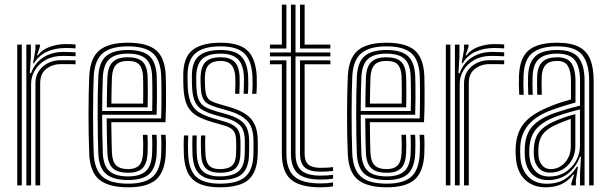

<svg xmlns="http://www.w3.org/2000/svg" viewBox="-20 -790 2600 818"><path d="M92.2 0V-600H111.5V-549L107 -478.2H112.2Q129 -523.5 165.6 -546.1Q202.2 -568.8 251.2 -568.8Q264 -568.8 279.5 -568.1Q295 -567.5 302 -567V-550.2Q293 -551 276.2 -551.4Q259.5 -551.8 246.8 -551.8Q205 -551.8 174.9 -534.8Q144.8 -517.8 128.6 -490.6Q112.5 -463.5 112.5 -433V0ZM53.5 0V-600H72.8V0ZM131 0V-434.5Q131 -479.2 162.5 -506.4Q194 -533.5 239.2 -533.5Q254.8 -533.5 271.8 -533.4Q288.8 -533.2 302 -533V-516.2Q289 -516.8 271.6 -516.8Q254.2 -516.8 239.2 -516.8Q203 -516.8 177.1 -496.4Q151.2 -476 151.2 -436V0ZM120.8 -520.5 131 -579V-600H150.2V-591.8L137.8 -554H141.2Q159.8 -579.2 193.1 -590.8Q226.5 -602.2 260 -602.2Q268.5 -602.2 280.5 -601.9Q292.5 -601.5 302 -600.5V-583.8Q294.2 -584.5 282.8 -585Q271.2 -585.5 260.2 -585.5Q215.5 -585.5 180.4 -569.8Q145.2 -554 125 -520.5Z M526.2 8Q443.5 8 403.6 -24Q363.8 -56 360.2 -133.5Q358.5 -172.5 357.8 -216.4Q357 -260.2 357.1 -304.9Q357.2 -349.5 358 -390.6Q358.8 -431.8 360.2 -465.2Q364.2 -543.5 403.8 -575.8Q443.2 -608 525 -608Q607 -608 644.9 -576Q682.8 -544 686.2 -467.8Q686.8 -460.2 687 -438.1Q687.2 -416 687.4 -386.2Q687.5 -356.5 687 -325.6Q686.5 -294.8 685 -269.5H454.2Q454.5 -245.2 454.8 -223.4Q455 -201.5 455.6 -180.9Q456.2 -160.2 456.8 -139.5Q458.5 -102 474.6 -85.8Q490.8 -69.5 526.2 -69.5Q556.5 -69.5 572 -84.9Q587.5 -100.2 589.5 -138.2Q590.2 -154.8 590.1 -176.2Q590 -197.8 588.8 -215.8H608.2Q609.5 -195.8 609.5 -173.9Q609.5 -152 608.8 -137.5Q606.5 -92.8 587.1 -73.4Q567.8 -54 526.2 -54Q480.8 -54 460.1 -73.8Q439.5 -93.5 437.5 -138.5Q436.5 -162.5 435.9 -187.2Q435.2 -212 435 -236.9Q434.8 -261.8 434.5 -285.5H666.5Q667.5 -311 667.8 -339.5Q668 -368 667.9 -394.2Q667.8 -420.5 667.5 -440Q667.2 -459.5 666.8 -467Q663.8 -534.5 630.9 -563.5Q598 -592.5 525 -592.5Q453 -592.5 417.9 -563.4Q382.8 -534.2 379.2 -463.2Q378 -433.5 377.2 -393Q376.5 -352.5 376.5 -307.4Q376.5 -262.2 377.1 -217.9Q377.8 -173.5 379.2 -136Q382.5 -67.8 416.2 -37.6Q450 -7.5 526.2 -7.5Q597.5 -7.5 630.5 -36.9Q663.5 -66.2 666.8 -135Q667.2 -145.5 667.5 -159.8Q667.8 -174 667.4 -188.8Q667 -203.5 666 -215.8H685.5Q687 -197.5 687 -174Q687 -150.5 686.2 -134.2Q682.5 -58 645.2 -25Q608 8 526.2 8ZM526.2 -23Q462 -23 431.8 -48.9Q401.5 -74.8 398.8 -136.2Q397.5 -170 396.8 -212.5Q396 -255 396 -300.1Q396 -345.2 396.6 -387.2Q397.2 -429.2 398.8 -461.8Q401.8 -526 432.6 -551.5Q463.5 -577 525 -577Q587.5 -577 616.1 -551.5Q644.8 -526 647.5 -466.5Q648 -457.5 648.4 -431.1Q648.8 -404.8 648.6 -370.1Q648.5 -335.5 647.2 -301.2H415.2Q415.2 -257.8 416 -214.8Q416.8 -171.8 418 -138Q420.5 -83.8 446.1 -61.1Q471.8 -38.5 526.2 -38.5Q576.2 -38.5 600.9 -60.5Q625.5 -82.5 628 -136.2Q628.8 -151.8 628.8 -174.2Q628.8 -196.8 627.5 -215.8H647Q648.2 -196.5 648.2 -174.1Q648.2 -151.8 647.5 -135.8Q644.5 -75.5 616.4 -49.2Q588.2 -23 526.2 -23ZM415.2 -317H628.5Q629.2 -347.2 629.2 -377.6Q629.2 -408 628.9 -431.9Q628.5 -455.8 628 -465.8Q626 -516.8 601.9 -539.1Q577.8 -561.5 525 -561.5Q471.2 -561.5 446 -538.5Q420.8 -515.5 418 -460.8Q416.8 -430.5 416.1 -392.5Q415.5 -354.5 415.2 -317ZM435 -332.8Q435 -349 435.4 -371.5Q435.8 -394 436.2 -417.2Q436.8 -440.5 437.5 -459.8Q439.8 -506.5 460.5 -526.2Q481.2 -546 525 -546Q567.8 -546 587.2 -527.2Q606.8 -508.5 608.8 -465.2Q609.2 -455.5 609.5 -434.2Q609.8 -413 609.8 -386.2Q609.8 -359.5 609 -332.8ZM454.5 -348.5H589.8Q590.2 -373.8 590.2 -397.5Q590.2 -421.2 590 -439Q589.8 -456.8 589.5 -463.5Q588 -498.2 573.6 -514.4Q559.2 -530.5 525 -530.5Q489.8 -530.5 474.1 -513.4Q458.5 -496.2 456.8 -459Q456.2 -440 455.8 -421.9Q455.2 -403.8 455 -385.8Q454.8 -367.8 454.5 -348.5Z M916.2 8Q838.5 8 802.4 -24.5Q766.2 -57 763.2 -134.2Q762.5 -154.8 762.5 -174.8Q762.5 -194.8 763.8 -213H782Q781 -196.5 780.9 -175.4Q780.8 -154.2 781.5 -135Q784.2 -65.5 816.2 -36.5Q848.2 -7.5 916.2 -7.5Q992.2 -7.5 1025.1 -36.8Q1058 -66 1059.5 -131.8Q1060 -144.2 1060 -152.1Q1060 -160 1060 -167.8Q1060 -175.5 1060 -187.8Q1060 -248 1032.9 -275.5Q1005.8 -303 954.2 -317.8L905 -332Q883.2 -338.5 868.1 -346.5Q853 -354.5 844.9 -370.4Q836.8 -386.2 835.5 -415.8Q835 -430.5 834.5 -440.2Q834 -450 834.5 -463.5Q835.8 -505.5 855.4 -525.8Q875 -546 920.2 -546Q959.5 -546 979.2 -526.6Q999 -507.2 1000.8 -462.2Q1001.2 -452.5 1001.1 -432.6Q1001 -412.8 999.8 -390.5H981.8Q982.8 -411 982.9 -432.4Q983 -453.8 982.5 -461.5Q980.5 -497.5 965 -514Q949.5 -530.5 920.2 -530.5Q887.5 -530.5 870.8 -514.9Q854 -499.2 853 -463.5Q852.5 -449.2 852.8 -439.5Q853 -429.8 854 -416Q855.5 -391.5 861.5 -378.8Q867.5 -366 879.5 -359.8Q891.5 -353.5 910.2 -347.8L958.8 -333.5Q997.2 -322.5 1024 -305.6Q1050.8 -288.8 1064.5 -260.8Q1078.2 -232.8 1078.2 -187.8Q1078.2 -175.2 1078.4 -167.4Q1078.5 -159.5 1078.4 -151.8Q1078.2 -144 1077.8 -131.8Q1076.2 -58.8 1039.9 -25.4Q1003.5 8 916.2 8ZM916.2 -23Q857.5 -23 829.9 -48.6Q802.2 -74.2 800 -135.8Q799.2 -154.2 799.2 -175.2Q799.2 -196.2 800 -213H818.2Q817.5 -196.2 817.6 -175.6Q817.8 -155 818.2 -136.5Q820.2 -82.8 843.8 -60.6Q867.2 -38.5 916.2 -38.5Q971.2 -38.5 996.2 -60Q1021.2 -81.5 1022.5 -132.5Q1023 -147.8 1023 -159.9Q1023 -172 1023 -187.8Q1023 -235.5 1002.9 -255.6Q982.8 -275.8 945.2 -286.2L895 -300.5Q864.8 -309.2 844 -320.8Q823.2 -332.2 812 -354.1Q800.8 -376 798.5 -415.2Q797.8 -429.2 797.6 -441.1Q797.5 -453 797.5 -464Q796.8 -524 826.2 -550.5Q855.8 -577 920.2 -577Q980.5 -577 1007.4 -550Q1034.2 -523 1037.2 -465.2Q1038 -453.2 1037.9 -431.2Q1037.8 -409.2 1036 -390.5H1018Q1019 -409 1019.2 -431.9Q1019.5 -454.8 1019.2 -462.8Q1016.8 -516 992.8 -538.8Q968.8 -561.5 920.2 -561.5Q865.8 -561.5 841.4 -538.5Q817 -515.5 816 -464.5Q815.8 -449.5 816.1 -439.2Q816.5 -429 817 -415.8Q818.5 -381.2 827.9 -362.4Q837.2 -343.5 855.2 -333.8Q873.2 -324 900 -316.2L949.8 -302Q996.2 -288.8 1018.9 -264.5Q1041.5 -240.2 1041.5 -187.8Q1041.5 -174.8 1041.5 -161.9Q1041.5 -149 1041 -132.2Q1039.5 -74.2 1011 -48.6Q982.5 -23 916.2 -23ZM916.2 -54Q876.8 -54 857.4 -72.6Q838 -91.2 836.5 -137.2Q836 -155.8 835.8 -175.4Q835.5 -195 836.5 -213H854.8Q853.8 -195 854 -177.4Q854.2 -159.8 855 -137.8Q856.2 -100.8 870.6 -85.1Q885 -69.5 916.2 -69.5Q952 -69.5 968.2 -84Q984.5 -98.5 985.5 -132.8Q986.5 -150.8 986.4 -160.9Q986.2 -171 986 -187.8Q986 -219.8 974.1 -233.6Q962.2 -247.5 936.2 -255L885 -269.8Q844.5 -281.2 817.9 -297Q791.2 -312.8 777.6 -340.4Q764 -368 761.8 -415.2Q761 -432.2 760.9 -442.6Q760.8 -453 760.8 -465.2Q759.5 -543.2 798.8 -575.6Q838 -608 920.2 -608Q998.2 -608 1033.6 -575.2Q1069 -542.5 1073.8 -467Q1074.5 -455 1074.2 -432.6Q1074 -410.2 1072.5 -390.5H1054.2Q1056 -410.8 1056.1 -432.8Q1056.2 -454.8 1055.5 -466Q1051.8 -533 1020.4 -562.8Q989 -592.5 920.2 -592.5Q845.2 -592.5 811.6 -562.2Q778 -532 779 -464Q779 -453 779.1 -441.9Q779.2 -430.8 780 -415.5Q783 -371.5 795.8 -346.9Q808.5 -322.2 831.9 -308.9Q855.2 -295.5 890 -285.5L941 -270.8Q974 -261 989.2 -243.6Q1004.5 -226.2 1004.5 -187.8Q1004.5 -175.5 1004.6 -167.8Q1004.8 -160 1004.6 -152.2Q1004.5 -144.5 1004 -132.2Q1003 -91.5 983.1 -72.8Q963.2 -54 916.2 -54Z M1346.5 -25Q1278.5 -25 1249 -50.8Q1219.5 -76.5 1219.5 -135.8V-549.8H1130V-566.5H1219.5V-770H1239V-566.5H1387.5V-549.8H1239V-135.8Q1239 -85.5 1263.9 -63.6Q1288.8 -41.8 1346.5 -41.8Q1359.8 -41.8 1372.6 -42.6Q1385.5 -43.5 1399 -45.2V-29Q1388.2 -27 1375.4 -26Q1362.5 -25 1346.5 -25ZM1346.5 8Q1257.8 8 1219.2 -25.4Q1180.8 -58.8 1180.8 -135.8V-516.2H1130V-533H1200.2V-135.8Q1200.2 -67.5 1234.1 -38Q1268 -8.5 1346.5 -8.5Q1360.8 -8.5 1373.6 -9.6Q1386.5 -10.8 1399 -12.8V3.5Q1378.8 8 1346.5 8ZM1346.5 -58.5Q1299.2 -58.5 1278.8 -76.4Q1258.2 -94.2 1258.2 -135.8V-533H1387.5V-516.2H1277.8V-135.8Q1277.8 -103 1293.8 -89Q1309.8 -75 1346.5 -75Q1360 -75 1373.2 -75.6Q1386.5 -76.2 1399 -78V-61.8Q1387.5 -60.2 1374.4 -59.4Q1361.2 -58.5 1346.5 -58.5ZM1130 -583.2V-600H1180.8V-770H1200.2V-583.2ZM1258.2 -583.2V-770H1277.8V-600H1387.5V-583.2Z M1627.8 8Q1545 8 1505.1 -24Q1465.2 -56 1461.8 -133.5Q1460 -172.5 1459.2 -216.4Q1458.5 -260.2 1458.6 -304.9Q1458.8 -349.5 1459.5 -390.6Q1460.2 -431.8 1461.8 -465.2Q1465.8 -543.5 1505.2 -575.8Q1544.8 -608 1626.5 -608Q1708.5 -608 1746.4 -576Q1784.2 -544 1787.8 -467.8Q1788.2 -460.2 1788.5 -438.1Q1788.8 -416 1788.9 -386.2Q1789 -356.5 1788.5 -325.6Q1788 -294.8 1786.5 -269.5H1555.8Q1556 -245.2 1556.2 -223.4Q1556.5 -201.5 1557.1 -180.9Q1557.8 -160.2 1558.2 -139.5Q1560 -102 1576.1 -85.8Q1592.2 -69.5 1627.8 -69.5Q1658 -69.5 1673.5 -84.9Q1689 -100.2 1691 -138.2Q1691.8 -154.8 1691.6 -176.2Q1691.5 -197.8 1690.2 -215.8H1709.8Q1711 -195.8 1711 -173.9Q1711 -152 1710.2 -137.5Q1708 -92.8 1688.6 -73.4Q1669.2 -54 1627.8 -54Q1582.2 -54 1561.6 -73.8Q1541 -93.5 1539 -138.5Q1538 -162.5 1537.4 -187.2Q1536.8 -212 1536.5 -236.9Q1536.2 -261.8 1536 -285.5H1768Q1769 -311 1769.2 -339.5Q1769.5 -368 1769.4 -394.2Q1769.2 -420.5 1769 -440Q1768.8 -459.5 1768.2 -467Q1765.2 -534.5 1732.4 -563.5Q1699.5 -592.5 1626.5 -592.5Q1554.5 -592.5 1519.4 -563.4Q1484.2 -534.2 1480.8 -463.2Q1479.5 -433.5 1478.8 -393Q1478 -352.5 1478 -307.4Q1478 -262.2 1478.6 -217.9Q1479.2 -173.5 1480.8 -136Q1484 -67.8 1517.8 -37.6Q1551.5 -7.5 1627.8 -7.5Q1699 -7.5 1732 -36.9Q1765 -66.2 1768.2 -135Q1768.8 -145.5 1769 -159.8Q1769.2 -174 1768.9 -188.8Q1768.5 -203.5 1767.5 -215.8H1787Q1788.5 -197.5 1788.5 -174Q1788.5 -150.5 1787.8 -134.2Q1784 -58 1746.8 -25Q1709.5 8 1627.8 8ZM1627.8 -23Q1563.5 -23 1533.2 -48.9Q1503 -74.8 1500.2 -136.2Q1499 -170 1498.2 -212.5Q1497.5 -255 1497.5 -300.1Q1497.5 -345.2 1498.1 -387.2Q1498.8 -429.2 1500.2 -461.8Q1503.2 -526 1534.1 -551.5Q1565 -577 1626.5 -577Q1689 -577 1717.6 -551.5Q1746.2 -526 1749 -466.5Q1749.5 -457.5 1749.9 -431.1Q1750.2 -404.8 1750.1 -370.1Q1750 -335.5 1748.8 -301.2H1516.8Q1516.8 -257.8 1517.5 -214.8Q1518.2 -171.8 1519.5 -138Q1522 -83.8 1547.6 -61.1Q1573.2 -38.5 1627.8 -38.5Q1677.8 -38.5 1702.4 -60.5Q1727 -82.5 1729.5 -136.2Q1730.2 -151.8 1730.2 -174.2Q1730.2 -196.8 1729 -215.8H1748.5Q1749.8 -196.5 1749.8 -174.1Q1749.8 -151.8 1749 -135.8Q1746 -75.5 1717.9 -49.2Q1689.8 -23 1627.8 -23ZM1516.8 -317H1730Q1730.8 -347.2 1730.8 -377.6Q1730.8 -408 1730.4 -431.9Q1730 -455.8 1729.5 -465.8Q1727.5 -516.8 1703.4 -539.1Q1679.2 -561.5 1626.5 -561.5Q1572.8 -561.5 1547.5 -538.5Q1522.2 -515.5 1519.5 -460.8Q1518.2 -430.5 1517.6 -392.5Q1517 -354.5 1516.8 -317ZM1536.5 -332.8Q1536.5 -349 1536.9 -371.5Q1537.2 -394 1537.8 -417.2Q1538.2 -440.5 1539 -459.8Q1541.2 -506.5 1562 -526.2Q1582.8 -546 1626.5 -546Q1669.2 -546 1688.8 -527.2Q1708.2 -508.5 1710.2 -465.2Q1710.8 -455.5 1711 -434.2Q1711.2 -413 1711.2 -386.2Q1711.2 -359.5 1710.5 -332.8ZM1556 -348.5H1691.2Q1691.8 -373.8 1691.8 -397.5Q1691.8 -421.2 1691.5 -439Q1691.2 -456.8 1691 -463.5Q1689.5 -498.2 1675.1 -514.4Q1660.8 -530.5 1626.5 -530.5Q1591.2 -530.5 1575.6 -513.4Q1560 -496.2 1558.2 -459Q1557.8 -440 1557.2 -421.9Q1556.8 -403.8 1556.5 -385.8Q1556.2 -367.8 1556 -348.5Z M1918.2 0V-600H1937.5V-549L1933 -478.2H1938.2Q1955 -523.5 1991.6 -546.1Q2028.2 -568.8 2077.2 -568.8Q2090 -568.8 2105.5 -568.1Q2121 -567.5 2128 -567V-550.2Q2119 -551 2102.2 -551.4Q2085.5 -551.8 2072.8 -551.8Q2031 -551.8 2000.9 -534.8Q1970.8 -517.8 1954.6 -490.6Q1938.5 -463.5 1938.5 -433V0ZM1879.5 0V-600H1898.8V0ZM1957 0V-434.5Q1957 -479.2 1988.5 -506.4Q2020 -533.5 2065.2 -533.5Q2080.8 -533.5 2097.8 -533.4Q2114.8 -533.2 2128 -533V-516.2Q2115 -516.8 2097.6 -516.8Q2080.2 -516.8 2065.2 -516.8Q2029 -516.8 2003.1 -496.4Q1977.2 -476 1977.2 -436V0ZM1946.8 -520.5 1957 -579V-600H1976.2V-591.8L1963.8 -554H1967.2Q1985.8 -579.2 2019.1 -590.8Q2052.5 -602.2 2086 -602.2Q2094.5 -602.2 2106.5 -601.9Q2118.5 -601.5 2128 -600.5V-583.8Q2120.2 -584.5 2108.8 -585Q2097.2 -585.5 2086.2 -585.5Q2041.5 -585.5 2006.4 -569.8Q1971.2 -554 1951 -520.5Z M2490 0V-446.5Q2490 -519.8 2460.4 -556.1Q2430.8 -592.5 2353.8 -592.5Q2284.8 -592.5 2249.1 -565.2Q2213.5 -538 2210.5 -468.2Q2209.8 -447.2 2209.9 -427.1Q2210 -407 2211.2 -386H2192.2Q2190.8 -409 2190.5 -428Q2190.2 -447 2191.2 -469Q2194.2 -543.5 2232.5 -575.8Q2270.8 -608 2353.8 -608Q2413.2 -608 2447.1 -589.9Q2481 -571.8 2495.1 -535.9Q2509.2 -500 2509.2 -446.5V0ZM2320 -38Q2360.2 -38 2389.5 -57.1Q2418.8 -76.2 2434.8 -106Q2450.8 -135.8 2450.8 -167.5V-323.8Q2419 -316.2 2384.6 -305.6Q2350.2 -295 2327.2 -284.5Q2283 -264.2 2261 -236Q2239 -207.8 2235.2 -160.2Q2234.5 -149.5 2234.6 -140.2Q2234.8 -131 2235.8 -121.2Q2240 -83.2 2261.4 -60.6Q2282.8 -38 2320 -38ZM2324 -54.5Q2293.5 -54.5 2275.5 -73.8Q2257.5 -93 2254.8 -123.5Q2254 -132.2 2254 -141.1Q2254 -150 2254.5 -158.8Q2257.2 -202 2276.6 -226.9Q2296 -251.8 2334 -269.5Q2359 -281 2381.8 -289Q2404.5 -297 2431.2 -303.8V-166Q2431.2 -136.5 2417.9 -111.1Q2404.5 -85.8 2380.4 -70.1Q2356.2 -54.5 2324 -54.5ZM2326.2 -69.5Q2350.8 -69.5 2370 -82.5Q2389.2 -95.5 2400.5 -117.1Q2411.8 -138.8 2411.8 -164.5V-283.5Q2394 -277.5 2377 -270.6Q2360 -263.8 2341.2 -254.8Q2306.2 -237.8 2290.9 -215.9Q2275.5 -194 2273.8 -158Q2273.2 -148.8 2273.5 -140.6Q2273.8 -132.5 2274.2 -125Q2276.2 -102 2289.8 -85.8Q2303.2 -69.5 2326.2 -69.5ZM2304.5 8Q2250.5 8 2216.6 -24.4Q2182.8 -56.8 2177.8 -117.2Q2176.8 -129.8 2176.6 -141.5Q2176.5 -153.2 2177.2 -166Q2181 -224.8 2211.1 -262.9Q2241.2 -301 2306.8 -329.5Q2322.2 -336.5 2337.8 -342.5Q2353.2 -348.5 2371.5 -354.4Q2389.8 -360.2 2412.5 -366.2V-446.5Q2412.5 -485.5 2399.9 -508Q2387.2 -530.5 2353.8 -530.5Q2320.5 -530.5 2304.9 -513.6Q2289.2 -496.8 2288 -463.8Q2287.5 -452.5 2287.4 -430.6Q2287.2 -408.8 2288.2 -386H2269Q2268 -408.5 2268.1 -429.8Q2268.2 -451 2268.5 -465.2Q2270.5 -507.5 2291.1 -526.8Q2311.8 -546 2353.8 -546Q2399 -546 2415.4 -519.4Q2431.8 -492.8 2431.8 -446.5V-353.2Q2400 -344.5 2368.8 -334.5Q2337.5 -324.5 2313.8 -314.8Q2257.5 -291.2 2228.2 -254.5Q2199 -217.8 2196.5 -164.5Q2196.2 -153.5 2196.1 -141.9Q2196 -130.2 2197 -118.8Q2201.2 -67.2 2230.6 -37.2Q2260 -7.2 2309.5 -7.2Q2355 -7.2 2386.1 -26.6Q2417.2 -46 2437.8 -80H2442.2L2433.5 -21.5V0H2414.2L2414 -8.8L2425.8 -46.5H2422Q2400 -18 2371.4 -5Q2342.8 8 2304.5 8ZM2451.2 0V-51.5L2455.2 -122.2H2450.8Q2433.5 -76.5 2398.6 -49.5Q2363.8 -22.5 2314.2 -22.8Q2273 -22.8 2246.5 -48.5Q2220 -74.2 2216.2 -120Q2215.5 -130.8 2215.4 -141.4Q2215.2 -152 2215.8 -163Q2219 -215.5 2243.9 -246.6Q2268.8 -277.8 2320.5 -299.8Q2336.2 -306.2 2358.4 -313.6Q2380.5 -321 2404.8 -327.9Q2429 -334.8 2451.2 -340V-446.5Q2451.2 -501.2 2430.8 -531.4Q2410.2 -561.5 2353.8 -561.5Q2302.2 -561.5 2276.8 -539.4Q2251.2 -517.2 2249.2 -465.8Q2248.8 -450.8 2248.6 -429.4Q2248.5 -408 2250 -386H2230.8Q2229.5 -407.2 2229.4 -428.8Q2229.2 -450.2 2229.8 -466Q2232.2 -524.8 2261.4 -550.9Q2290.5 -577 2353.8 -577Q2419.8 -577 2445.1 -544.1Q2470.5 -511.2 2470.5 -446.5V0Z"/></svg>

Font: Big Shoulders Inline Text Thin SemiBold
Style: Regular
Weight: 600
Version: Version 2.002